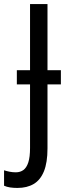

<svg xmlns="http://www.w3.org/2000/svg" viewBox="-75 -734 327 946"><path d="M11 192Q-9 192 -25.5 189.5Q-42 187 -55 181V105Q-43 109 -28 112Q-13 115 3 115Q25 115 40.5 103.5Q56 92 64.5 66Q73 40 73 -5V-318H8V-388H73V-714H159V-388H225V-318H159V-3Q159 67 141.5 110Q124 153 91 172.5Q58 192 11 192Z"/></svg>

Font: Noto Sans Display Condensed
Style: Regular
Weight: 400
Width: 3
Designer: Monotype Design Team
Foundry: Monotype Imaging Inc.
Version: Version 2.003